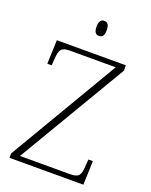

<svg xmlns="http://www.w3.org/2000/svg" viewBox="-165 -995 849 1082"><g transform="rotate(20 259.0 -454.0)"><path d="M268 -818C287 -818 299 -828 299 -863C299 -897 287 -908 268 -908C251 -908 238 -897 238 -863C238 -828 251 -818 268 -818ZM30 0H473L478 -143H451L448 -101C445 -49 436 -30 382 -30H82L468 -682V-714H54L49 -571H75L78 -612C82 -665 90 -684 144 -684H418L30 -26Z"/></g></svg>

Font: Noto Serif Lao ExtraLight
Style: Regular
Weight: 200
Designer: Monotype Design Team
Foundry: Monotype Imaging Inc.
Version: Version 2.003